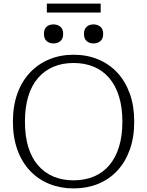

<svg xmlns="http://www.w3.org/2000/svg" viewBox="-20 -1033 821 1070"><path d="M390 17Q317 17 255 -8Q193 -33 147.5 -81Q102 -129 77 -198Q52 -267 52 -355Q52 -443 77 -512Q102 -581 147.5 -629Q193 -677 255 -702.5Q317 -728 390 -728Q464 -728 526 -702.5Q588 -677 633 -629Q678 -581 703 -512Q728 -443 728 -355Q728 -267 703 -198Q678 -129 633 -81Q588 -33 526 -8Q464 17 390 17ZM390 -28Q452 -28 502.5 -49Q553 -70 588.5 -111.5Q624 -153 643 -214Q662 -275 662 -355Q662 -435 643 -496Q624 -557 588.5 -598.5Q553 -640 502.5 -661Q452 -682 390 -682Q328 -682 278 -661Q228 -640 192 -598.5Q156 -557 137.5 -496Q119 -435 119 -355Q119 -275 137.5 -214Q156 -153 192 -111.5Q228 -70 278 -49Q328 -28 390 -28ZM332 -844Q332 -817 316.5 -804Q301 -791 278 -791Q255 -791 240 -804Q225 -817 225 -844Q225 -871 239.5 -884Q254 -897 278 -897Q301 -897 316.5 -884Q332 -871 332 -844ZM555 -844Q555 -817 539.5 -804Q524 -791 501 -791Q478 -791 463 -804Q448 -817 448 -844Q448 -871 463 -884Q478 -897 501 -897Q524 -897 539.5 -884Q555 -871 555 -844ZM241 -1013H541V-963H241Z"/></svg>

Font: Roboto Serif 20pt ExtraLight
Style: Regular
Weight: 250
Version: Version 1.008